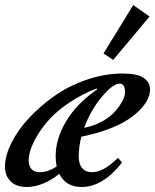

<svg xmlns="http://www.w3.org/2000/svg" viewBox="-26 -729 614 760"><path d="M421.9 -491.7 383.8 -517.6 501.5 -709 565.9 -663.6ZM80.1 11.2Q38.6 11.2 16.1 -11Q-6.3 -33.2 -6.3 -69.8Q-6.3 -110.4 17.6 -160.2Q41.5 -210 85.9 -258.5Q130.4 -307.1 186.8 -347.4Q243.2 -387.7 315.4 -412.8Q387.7 -438 460.4 -438Q516.6 -438 542.2 -420.9Q567.9 -403.8 567.9 -375Q567.9 -356.9 558.8 -336.9Q549.8 -316.9 529.1 -295.2Q508.3 -273.4 477.8 -253.9Q447.3 -234.4 400.1 -216.8Q353 -199.2 295.9 -188Q285.6 -147 285.6 -109.9Q285.6 -80.1 299.1 -63.7Q312.5 -47.4 338.4 -47.4Q383.8 -47.4 440.9 -104L457.5 -85.9Q380.9 11.2 297.4 11.2Q234.4 11.2 208.5 -41Q179.2 -16.6 145.3 -2.7Q111.3 11.2 80.1 11.2ZM447.3 -397.9Q420.9 -397.9 377 -345.5Q333 -293 307.1 -223.1Q346.7 -230.5 379.4 -249Q412.1 -267.6 430.7 -289.3Q449.2 -311 459.2 -330.6Q469.2 -350.1 469.2 -363.3Q469.2 -397.9 447.3 -397.9ZM87.4 -93.8Q87.4 -72.3 98.6 -59.8Q109.9 -47.4 131.3 -47.4Q163.6 -47.4 198.2 -69.8Q194.3 -89.4 194.3 -110.8Q194.3 -179.7 236.1 -249.5Q277.8 -319.3 358.9 -375.5L356.4 -378.9Q297.9 -356 249.8 -323.7Q201.7 -291.5 172.4 -259.8Q143.1 -228 123 -194.8Q103 -161.6 95.2 -136.7Q87.4 -111.8 87.4 -93.8Z"/></svg>

Font: Elstob 14pt SemiBold
Style: Italic
Weight: 600
Italic angle: -20°
Designer: Peter S. Baker
Version: Version 1.015